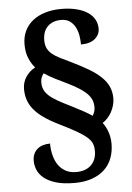

<svg xmlns="http://www.w3.org/2000/svg" viewBox="-59 -804 661 960"><g transform="rotate(-5 272.0 -323.5)"><path d="M275.9 112.8Q219.7 112.8 182.4 101.3Q145 89.8 122.8 71.5Q100.6 53.2 91.3 30.5Q82 7.8 82 -15.1Q82 -34.7 88.6 -49.3Q95.2 -64 106.9 -74Q118.7 -84 135 -89.1Q151.4 -94.2 170.9 -94.2Q170.9 -61 178.5 -33Q186 -4.9 200.7 15.6Q215.3 36.1 237.5 47.6Q259.8 59.1 289.1 59.1Q337.4 59.1 364.3 32.7Q391.1 6.3 391.1 -38.1Q391.1 -58.6 385 -74.5Q378.9 -90.3 360.6 -106.7Q342.3 -123 308.6 -142.3Q274.9 -161.6 219.2 -189Q177.7 -209.5 148.2 -230.5Q118.7 -251.5 100.3 -274.2Q82 -296.9 73.5 -322Q64.9 -347.2 64.9 -377Q64.9 -410.6 83 -437.7Q101.1 -464.8 129.9 -480Q112.8 -498 99.9 -528.1Q86.9 -558.1 86.9 -599.1Q86.9 -637.2 101.6 -667.2Q116.2 -697.3 142.6 -717.8Q168.9 -738.3 205.1 -749Q241.2 -759.8 284.2 -759.8Q328.1 -759.8 361.6 -751.2Q395 -742.7 417.5 -727.5Q439.9 -712.4 451.4 -691.7Q462.9 -670.9 462.9 -646Q462.9 -615.2 438.5 -594.7Q414.1 -574.2 368.2 -574.2Q368.2 -596.2 364.3 -619.4Q360.4 -642.6 350.3 -661.6Q340.3 -680.7 323.2 -692.9Q306.2 -705.1 279.8 -705.1Q237.8 -705.1 212.4 -680.7Q187 -656.2 187 -610.8Q187 -586.9 195.1 -570.6Q203.1 -554.2 218.5 -541.5Q233.9 -528.8 255.9 -517.6Q277.8 -506.3 306.2 -493.2Q358.9 -467.8 396.7 -445.3Q434.6 -422.9 458.7 -399.4Q482.9 -376 494.4 -350.1Q505.9 -324.2 505.9 -292Q505.9 -273.9 500.7 -256.3Q495.6 -238.8 487.1 -223.1Q478.5 -207.5 466.8 -194.8Q455.1 -182.1 441.9 -173.8Q458.5 -152.8 467.8 -124.5Q477.1 -96.2 477.1 -66.9Q477.1 -27.3 464.4 5.9Q451.7 39.1 426.5 62.7Q401.4 86.4 363.5 99.6Q325.7 112.8 275.9 112.8ZM408.2 -256.8Q408.2 -273.9 402.8 -289.1Q397.5 -304.2 383.8 -319.6Q370.1 -335 346.4 -350.8Q322.8 -366.7 286.1 -384.8Q252.9 -400.4 223.6 -415.3Q194.3 -430.2 169.9 -446.8Q162.6 -438.5 158.2 -427Q153.8 -415.5 153.8 -402.8Q153.8 -382.3 160.9 -366.2Q168 -350.1 184.3 -335.2Q200.7 -320.3 227.8 -304.9Q254.9 -289.6 294.9 -270Q327.1 -253.4 351.3 -240.5Q375.5 -227.5 395 -213.9Q400.4 -221.7 404.3 -232.4Q408.2 -243.2 408.2 -256.8Z"/></g></svg>

Font: Droid Serif
Style: Bold
Weight: 700
Designer: Monotype Design team
Foundry: Monotype Imaging Inc.
Version: Version 1.03